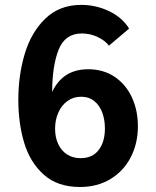

<svg xmlns="http://www.w3.org/2000/svg" viewBox="-20 -755 640 786"><path d="M55 -347Q55 -447 81.5 -535.2Q108 -623.5 166 -679.2Q224 -735 312.5 -735Q373.5 -735 427.5 -708.8Q481.5 -682.5 508.5 -638L426 -568Q410.5 -589 379.8 -603.5Q349 -618 315 -618Q247 -618 220.5 -552.8Q194 -487.5 193.5 -378.5Q237 -471.5 341 -471.5Q403 -471.5 449 -440.8Q495 -410 519.8 -356.8Q544.5 -303.5 544.5 -238Q544.5 -167.5 515 -110.8Q485.5 -54 431.8 -21.8Q378 10.5 307.5 10.5Q216 10.5 159.8 -39.5Q103.5 -89.5 79.2 -169.8Q55 -250 55 -347ZM409.5 -229Q409.5 -264.5 398.8 -294Q388 -323.5 366 -341.2Q344 -359 312 -359Q280 -359 255.8 -341.2Q231.5 -323.5 218.5 -293.5Q205.5 -263.5 205.5 -228Q205.5 -193.5 218 -166Q230.5 -138.5 254.2 -123Q278 -107.5 310 -107.5Q358.5 -107.5 384 -141Q409.5 -174.5 409.5 -229Z"/></svg>

Font: JuliaMono ExtraBold
Style: Regular
Weight: 800
Monospace: yes
Designer: cormullion
Foundry: corm
Version: Version 0.055; ttfautohint (v1.8.4)